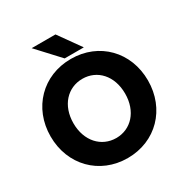

<svg xmlns="http://www.w3.org/2000/svg" viewBox="-247 -1252 1468 1529"><g transform="rotate(-30 486.5 -487.5)"><path d="M260 -1058 447 -856H623L479 -1058ZM934 -373C934 -635 746 -828 487 -828C228 -828 39 -635 39 -373C39 -111 228 83 487 83C746 83 934 -111 934 -373ZM724 -373C724 -210 623 -101 487 -101C351 -101 249 -210 249 -373C249 -537 351 -645 487 -645C623 -645 724 -537 724 -373Z"/></g></svg>

Font: LINE Seed JP App_OTF ExtraBold
Style: Regular
Weight: 800
Designer: LINE & Fontrix & Fontworks
Version: Version 1.013